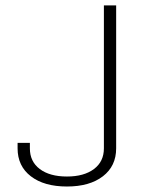

<svg xmlns="http://www.w3.org/2000/svg" viewBox="-20 -678 550 703"><path d="M225.1 4.9Q141.6 4.9 93 -32.5Q44.4 -69.8 44.4 -134.8V-154.8H89.4V-134.8Q89.4 -86.4 125.7 -59.1Q162.1 -31.7 225.1 -31.7Q287.6 -31.7 324 -59.1Q360.4 -86.4 360.4 -134.8V-658.2H405.3V-134.8Q405.3 -69.8 356.7 -32.5Q308.1 4.9 225.1 4.9Z"/></svg>

Font: Estedad-FD ExtraLight
Style: Regular
Weight: 200
Designer: Amin Abedi
Version: Version 7.3